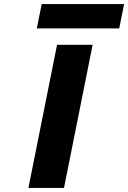

<svg xmlns="http://www.w3.org/2000/svg" viewBox="-20 -919 627 939"><path d="M259 -700H433L293 0H119ZM184 -899H587L563 -780H160Z"/></svg>

Font: Albert Sans Black
Style: Italic
Weight: 900
Italic angle: -11.25°
Designer: Andreas Rasmussen
Foundry: a.Foundry
Version: Version 1.025